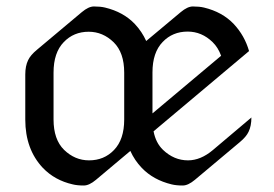

<svg xmlns="http://www.w3.org/2000/svg" viewBox="-20 -567 851 597"><path d="M548.3 9.8Q527.8 9.8 513.7 6.3Q457 -7.3 420.9 -44.9Q398.4 -68.4 385.3 -97.7L278.3 -7.8Q257.3 9.8 240.7 9.8Q220.2 9.8 206.1 6.3Q150.4 -6.3 113.3 -44.9Q58.6 -103 58.6 -195.3V-335.4Q58.6 -361.8 67.4 -379.9Q74.7 -395.5 94.7 -412.1L234.4 -529.3Q255.4 -546.9 272 -546.9Q292.5 -546.9 306.6 -543.5Q363.8 -529.8 399.4 -492.2Q421.4 -468.8 434.6 -439.5L542 -529.3Q563 -546.9 579.6 -546.9Q600.1 -546.9 614.3 -543.5Q671.4 -529.8 707 -492.2Q740.7 -456.1 754.4 -408.2L457.5 -158.7Q464.4 -122.6 486.8 -101.1Q521 -68.4 564.5 -68.4Q604 -68.4 642.1 -100.6L761.7 -201.7Q761.7 -175.3 752.9 -157.2Q745.6 -141.6 725.6 -125L585.9 -7.8Q564.9 9.8 548.3 9.8ZM454.1 -214.4 667.5 -393.6Q658.2 -419.4 641.1 -436Q607.4 -468.8 563.5 -468.8Q516.6 -468.8 485.8 -436.5Q454.1 -403.8 454.1 -341.8ZM256.8 -68.4Q303.7 -68.4 334.5 -100.6Q366.2 -133.3 366.2 -195.3V-341.3Q366.2 -403.3 333.5 -435.5Q299.8 -468.3 255.9 -468.3Q209 -468.3 178.2 -436Q146.5 -403.3 146.5 -341.3V-195.3Q146.5 -133.3 179.2 -101.1Q212.9 -68.4 256.8 -68.4Z"/></svg>

Font: Gothica
Style: Book
Weight: 400
Designer: Wojciech Kalinowski "wmk69" (wmk69@o2.pl)
Foundry: Wojciech Kalinowski "wmk69" (wmk69@o2.pl)
Version: Version 2.1.0; 2021-05-14